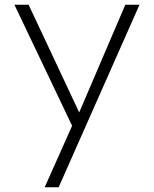

<svg xmlns="http://www.w3.org/2000/svg" viewBox="-20 -532 652 812"><path d="M169 260 285 0 41 -512H101L315 -56.5L510 -512H570L228 260Z"/></svg>

Font: Spartan Thin Light
Style: Regular
Weight: 300
Version: Version 1.004